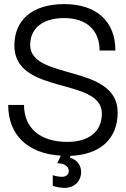

<svg xmlns="http://www.w3.org/2000/svg" viewBox="-20 -746 613 935"><path d="M293 -726C140 -726 50 -651 50 -524C50 -281 476 -372 476 -193C476 -106 414 -55 308 -55C176 -55 97 -122 97 -235H20C20 -89 114 2 276 12L259 49C293 49 315 64 315 86C315 104 302 115 281 115C269 115 251 112 237 107V159C255 165 278 169 293 169C342 169 375 137 375 91C375 58 353 30 320 22L324 13C468 7 553 -70 553 -198C553 -437 127 -353 127 -527C127 -609 189 -658 293 -658C401 -658 465 -599 465 -500H542C542 -642 450 -726 293 -726Z"/></svg>

Font: Non Bureau Light
Style: Regular
Weight: 300
Designer: Jona Saucedo
Foundry: Non Foundry
Version: Version 1.000;FEAKit 1.0